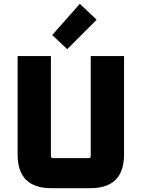

<svg xmlns="http://www.w3.org/2000/svg" viewBox="-20 -983 740 1003"><path d="M72 -176V-690H246V-168Q246 -157 257 -157H443Q454 -157 454 -168V-690H628V-176Q628 0 452 0H248Q72 0 72 -176ZM253 -800 397 -963 485 -880 331 -726Z"/></svg>

Font: Oxanium ExtraBold
Style: Regular
Weight: 800
Designer: Severin Meyer
Version: Version 2.000